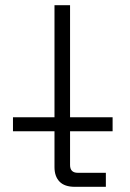

<svg xmlns="http://www.w3.org/2000/svg" viewBox="-20 -720 502 740"><path d="M250 -268H414V-214H250V-84Q250 -54 280 -54H388V0H268Q229 0 209.5 -20Q190 -40 190 -76V-214H30V-268H190V-700H250Z"/></svg>

Font: Space 7353
Style: Regular
Weight: 400
Designer: Christine Claussen + Ruben Lyon  (Space 7353)
Version: Version 1.000;FEAKit 1.0